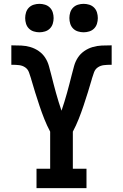

<svg xmlns="http://www.w3.org/2000/svg" viewBox="-20 -979 640 999"><path d="M170 0V-101H241V-294Q224 -326 210.5 -360Q197 -394 185.5 -428.5Q174 -463 163 -498Q152 -533 142 -568V-569Q137 -585 131 -602Q125 -619 111 -628.5Q97 -638 79.5 -640Q62 -642 45 -642H39V-743H43Q67 -743 91 -742Q115 -741 138.5 -734Q162 -727 182 -713Q202 -699 215 -679Q228 -659 234.5 -635.5Q241 -612 247 -588.5Q253 -565 259 -541.5Q265 -518 271.5 -495Q278 -472 285 -449Q292 -426 300 -403Q308 -426 315 -449Q322 -472 328.5 -495Q335 -518 341 -541.5Q347 -565 353 -588.5Q359 -612 365.5 -635.5Q372 -659 385 -679Q398 -699 418 -713Q438 -727 461.5 -734Q485 -741 509 -742Q533 -743 557 -743H561V-642H555Q538 -642 520.5 -640Q503 -638 489 -628.5Q475 -619 469 -602Q463 -585 458 -569V-568Q448 -533 437 -498Q426 -463 414.5 -428.5Q403 -394 389.5 -360Q376 -326 359 -294V-101H430V0ZM415 -811Q400 -811 385.5 -815.5Q371 -820 360.5 -830.5Q350 -841 345.5 -855.5Q341 -870 341 -885Q341 -900 345.5 -914.5Q350 -929 360.5 -939.5Q371 -950 385.5 -954.5Q400 -959 415 -959Q430 -959 444.5 -954.5Q459 -950 469.5 -939.5Q480 -929 484.5 -914.5Q489 -900 489 -885Q489 -870 484.5 -855.5Q480 -841 469.5 -830.5Q459 -820 444.5 -815.5Q430 -811 415 -811ZM185 -811Q170 -811 155.5 -815.5Q141 -820 130.5 -830.5Q120 -841 115.5 -855.5Q111 -870 111 -885Q111 -900 115.5 -914.5Q120 -929 130.5 -939.5Q141 -950 155.5 -954.5Q170 -959 185 -959Q200 -959 214.5 -954.5Q229 -950 239.5 -939.5Q250 -929 254.5 -914.5Q259 -900 259 -885Q259 -870 254.5 -855.5Q250 -841 239.5 -830.5Q229 -820 214.5 -815.5Q200 -811 185 -811Z"/></svg>

Font: Iosevka HT Extended
Style: Bold
Weight: 700
Width: 7
Monospace: yes
Designer: Belleve Invis
Foundry: Belleve Invis
Version: Version 32.3.0; ttfautohint (v1.8.4)